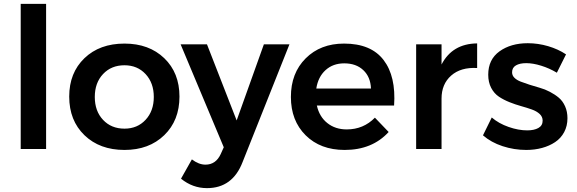

<svg xmlns="http://www.w3.org/2000/svg" viewBox="-20 -762 2952 982"><path d="M85.9 -742.2H215.8V0H85.9Z M616.7 -539.1Q742.2 -539.1 820.1 -464.4Q897.9 -389.6 897.9 -268.1Q897.9 -146 820.1 -70.6Q742.2 4.9 616.7 4.9Q490.2 4.9 412.1 -70.3Q334 -145.5 334 -268.1Q334 -389.6 411.9 -464.4Q489.7 -539.1 616.7 -539.1ZM616.7 -428.2Q549.3 -428.2 507.1 -383.3Q464.8 -338.4 464.8 -266.1Q464.8 -193.8 507.1 -148.9Q549.3 -104 616.7 -104Q682.6 -104 724.6 -149.2Q766.6 -194.3 766.6 -266.1Q766.6 -337.9 724.6 -383.1Q682.6 -428.2 616.7 -428.2Z M1220.7 66.9Q1169.4 200.2 1038.6 200.2Q965.3 200.2 905.8 151.9L961.4 53.2Q996.6 80.1 1030.8 80.1Q1084 80.1 1108.9 25.9L1124.5 -8.8L903.8 -535.2H1038.6L1190.4 -146L1329.6 -535.2H1460.4Z M1739.7 -539.1Q1877.4 -539.1 1941.7 -455.3Q2005.9 -371.6 1995.6 -222.2H1600.6Q1613.3 -165 1654.1 -132.6Q1694.8 -100.1 1753.4 -100.1Q1838.9 -100.1 1897.5 -160.2L1967.8 -86.9Q1883.8 4.9 1742.7 4.9Q1618.7 4.9 1543.2 -70.1Q1467.8 -145 1467.8 -266.1Q1467.8 -388.2 1543.5 -463.6Q1619.1 -539.1 1739.7 -539.1ZM1597.7 -309.1H1877.4Q1875 -368.7 1838.1 -403.3Q1801.3 -438 1740.7 -438Q1683.1 -438 1645 -403.3Q1606.9 -368.7 1597.7 -309.1Z M2238.3 -432.1Q2293.5 -538.6 2420.4 -540V-414.1Q2336.9 -418.9 2287.6 -375.5Q2238.3 -332 2238.3 -257.8V0H2108.4V-535.2H2238.3Z M2828.1 -390.1Q2789.6 -413.1 2747.8 -426Q2706.1 -439 2671.4 -439Q2638.2 -439 2618.7 -427.5Q2599.1 -416 2599.1 -392.1Q2599.1 -376 2611.3 -364Q2623.5 -352.1 2643.3 -344.5Q2663.1 -336.9 2688.7 -328.6Q2714.4 -320.3 2740.7 -313Q2767.1 -305.7 2792.7 -292.2Q2818.4 -278.8 2838.1 -262.2Q2857.9 -245.6 2870.1 -218.5Q2882.3 -191.4 2882.3 -157.2Q2882.3 -117.7 2865.5 -86.2Q2848.6 -54.7 2819.3 -35.2Q2790 -15.6 2752.4 -5.4Q2714.8 4.9 2671.4 4.9Q2609.4 4.9 2550.5 -14.4Q2491.7 -33.7 2450.2 -69.8L2495.1 -161.1Q2530.8 -130.4 2581.1 -112.8Q2631.3 -95.2 2676.3 -95.2Q2711.9 -95.2 2733.6 -107.4Q2755.4 -119.6 2755.4 -145Q2755.4 -165 2740 -179.2Q2724.6 -193.4 2700 -202.1Q2675.3 -210.9 2645.5 -219.2Q2615.7 -227.5 2586.2 -239.3Q2556.6 -251 2532 -267.3Q2507.3 -283.7 2492.2 -312.5Q2477.1 -341.3 2477.1 -379.9Q2477.1 -458 2534.9 -499.5Q2592.8 -541 2679.2 -541Q2731.9 -541 2783.4 -525.9Q2835 -510.7 2875 -483.9Z"/></svg>

Font: Montserrat-Arabic Medium
Style: Regular
Weight: 500
Designer: Mohamed Gaber
Foundry: Kief Type Foundry
Version: Version 5.008;PS 005.008;hotconv 1.0.88;makeotf.lib2.5.64775